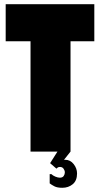

<svg xmlns="http://www.w3.org/2000/svg" viewBox="-20 -720 475 912"><path d="M428 -700V-524H315V0H125V-524H7V-700ZM290 39Q314 39 330 59.5Q346 80 346 104Q346 138 325.5 155Q305 172 276 172Q252 172 238.5 165Q225 158 216 151V107H224Q231 114 243 119Q255 124 264 124Q277 124 282.5 116Q288 108 288 99Q288 90 282 81.5Q276 73 265 73Q258 73 254.5 75.5Q251 78 248 81L218 55L253 0H315L284 39Z"/></svg>

Font: Phudu Black
Style: Regular
Weight: 900
Version: Version 1.005;gftools[0.9.23]